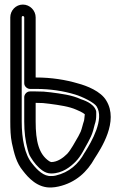

<svg xmlns="http://www.w3.org/2000/svg" viewBox="-20 -814 527 840"><path d="M86 -389V-282C86 -237 91 -197 101 -160C104 -151 106 -138 115 -125C128 -104 144 -83 167 -67C176 -61 188 -55 204 -55C253 -55 289 -85 310 -106C336 -132 350 -166 366 -193C366 -194 367 -195 367 -195L378 -217C385 -232 391 -254 394 -268C400 -285 401 -298 401 -311V-322C401 -325 401 -328 400 -330C389 -364 342 -377 334 -380C293 -399 246 -404 202 -410C179 -413 164 -414 136 -414H111C96 -414 86 -400 86 -389ZM136 -364C163 -364 174 -363 196 -360C241 -354 283 -348 314 -334C322 -331 342 -322 351 -314C349 -299 349 -289 347 -284C342 -270 339 -253 333 -238L323 -218C307 -191 292 -161 274 -141C256 -123 231 -105 204 -105C203 -105 196 -108 195 -109C150 -139 136 -196 136 -282ZM80 -744C83 -744 86 -741 86 -738V-450C86 -435 100 -425 111 -425H137C200 -425 257 -416 307 -401C341 -391 393 -365 403 -348C437 -293 382 -196 351 -147L350 -146C323 -96 283 -60 224 -46C217 -44 211 -44 207 -44H205C172 -41 143 -70 121 -98C88 -137 75 -207 75 -282V-738C75 -741 77 -744 80 -744ZM80 -794C49 -794 25 -768 25 -738V-282C25 -250 26 -217 32 -188C42 -143 51 -102 81 -66C102 -39 144 11 208 6C215 6 227 4 236 2C312 -15 362 -63 394 -121C421 -163 501 -283 445 -374C421 -415 359 -439 321 -449C267 -465 205 -475 137 -475H136V-738C136 -768 111 -794 80 -794Z"/></svg>

Font: Blanket
Style: Outline
Weight: 400
Foundry: Cannot Into Space Fonts
Version: Version 0.9